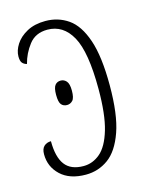

<svg xmlns="http://www.w3.org/2000/svg" viewBox="-91 -600 507 668"><g transform="rotate(-15 163.0 -266.5)"><path d="M136 10Q78 10 45.5 -20.5Q13 -51 13 -96Q13 -116 23 -125Q33 -134 48 -134Q48 -77 69 -49Q90 -21 136 -21Q169 -21 196 -44Q223 -67 239 -121Q255 -175 255 -267Q255 -400 224 -456Q193 -512 136 -512Q93 -512 69.5 -481.5Q46 -451 37 -415Q26 -418 20.5 -425Q15 -432 15 -448Q15 -469 29 -491Q43 -513 70.5 -528Q98 -543 137 -543Q183 -543 219 -518Q255 -493 275.5 -433Q296 -373 296 -269Q296 -164 274.5 -103Q253 -42 217 -16Q181 10 136 10ZM135 -241Q122 -241 114.5 -250Q107 -259 107 -285Q107 -310 114.5 -319.5Q122 -329 135 -329Q147 -329 155.5 -319.5Q164 -310 164 -285Q164 -259 155.5 -250Q147 -241 135 -241Z"/></g></svg>

Font: Noto Serif ExtraCondensed ExtraLight
Style: Regular
Weight: 200
Width: 2
Designer: Monotype Design Team
Foundry: Monotype Imaging Inc.
Version: Version 2.015